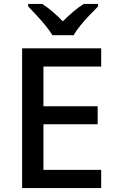

<svg xmlns="http://www.w3.org/2000/svg" viewBox="-20 -961 595 981"><path d="M497 0H93V-714H497V-621H202V-418H479V-326H202V-93H497ZM248 -781Q234 -804 212 -831Q190 -858 166 -883.5Q142 -909 124 -928V-941H196Q249 -906 301 -852Q328 -879 354.5 -901.5Q381 -924 408 -941H481V-928Q462 -909 437.5 -883.5Q413 -858 391 -831Q369 -804 356 -781Z"/></svg>

Font: Noto Sans Thai Looped Medium
Style: Regular
Weight: 500
Designer: Sasikarn Vongin, Ben Mitchell
Foundry: The Fontpad Ltd
Version: Version 1.001; ttfautohint (v1.8.4.7-5d5b)